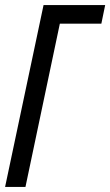

<svg xmlns="http://www.w3.org/2000/svg" viewBox="-20 -734 433 754"><path d="M80 0 215 -641H378L393 -714H151L0 0Z"/></svg>

Font: Noto Sans Display Condensed
Style: Italic
Weight: 400
Width: 3
Designer: Monotype Design team
Foundry: Monotype Imaging Inc.
Version: 1.000